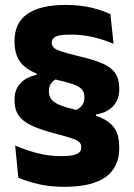

<svg xmlns="http://www.w3.org/2000/svg" viewBox="-20 -672 531 760"><path d="M273 -233.5Q294 -241 304 -253.8Q314 -266.5 314 -284.5V-287Q314 -307 303.8 -318.5Q293.5 -330 269.5 -338.5Q245.5 -347 203 -356.5Q141.5 -370.5 105.2 -389.8Q69 -409 53.2 -437.5Q37.5 -466 37.5 -505.5V-510Q37.5 -582 89 -617.2Q140.5 -652.5 240.5 -652.5Q296.5 -652.5 341.2 -641.8Q386 -631 417 -616L429.5 -498.5Q394.5 -514 351 -524.5Q307.5 -535 259.5 -535Q215.5 -535 200.2 -527Q185 -519 185 -504V-502Q185 -491.5 192.5 -483.8Q200 -476 223.5 -468.2Q247 -460.5 294 -449Q348.5 -436.5 383.5 -421.8Q418.5 -407 435.2 -383.8Q452 -360.5 452 -322V-317.5Q452 -277.5 427.2 -251.2Q402.5 -225 360 -219L360.5 -189ZM215 -364.5Q194 -357 183.8 -344Q173.5 -331 173.5 -313.5V-310.5Q173.5 -292.5 182.8 -279.5Q192 -266.5 215.5 -256.8Q239 -247 283 -236.5Q343 -223 380.2 -206Q417.5 -189 434.8 -161.8Q452 -134.5 452 -89.5V-85Q452 -10.5 398.5 28.5Q345 67.5 234.5 67.5Q176.5 67.5 131 56.5Q85.5 45.5 52.5 31.5L40 -96Q77.5 -79.5 123.8 -66.8Q170 -54 223 -54Q265.5 -54 283.5 -62.2Q301.5 -70.5 301.5 -87.5V-90Q301.5 -102.5 292.8 -110.2Q284 -118 261.2 -125.5Q238.5 -133 196 -144Q139.5 -159 104.8 -175.2Q70 -191.5 53.8 -215Q37.5 -238.5 37.5 -274V-279Q37.5 -318 61.5 -343Q85.5 -368 125 -375.5L124.5 -399Z"/></svg>

Font: Anek Gujarati
Style: Bold
Weight: 700
Version: Version 1.003